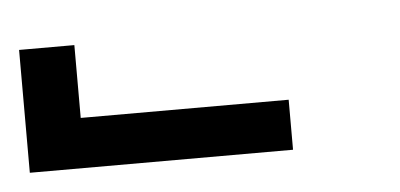

<svg xmlns="http://www.w3.org/2000/svg" viewBox="-427 -779 454 218"><g transform="rotate(-5 -200.0 -670.0)"><path d="M-400 -600V-740H-337V-657H-100V-600Z"/></g></svg>

Font: Iosevka Term Curly
Style: Regular
Weight: 400
Designer: Belleve Invis
Foundry: Belleve Invis
Version: Version 32.3.0